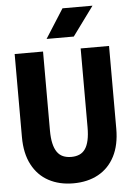

<svg xmlns="http://www.w3.org/2000/svg" viewBox="-63 -1002 725 1058"><g transform="rotate(-5 300.0 -473.0)"><path d="M300 10Q222 10 163.2 -21.8Q104.5 -53.5 71.8 -115.8Q39 -178 39 -269V-728H196V-291.5Q196 -249.5 202.8 -220Q209.5 -190.5 222.5 -171.8Q235.5 -153 255.2 -144.5Q275 -136 301 -136Q326.5 -136 346 -144.5Q365.5 -153 378.2 -171.5Q391 -190 397.5 -219.8Q404 -249.5 404 -291.5V-727H561V-269Q561 -179.5 528.8 -117Q496.5 -54.5 437.8 -22.2Q379 10 300 10ZM372 -795.5H221.5L323.5 -956H489.5Z"/></g></svg>

Font: Spline Sans Mono
Style: Regular
Weight: 400
Monospace: yes
Designer: Eben Sorkin, Mirko Velimirovic
Foundry: Sorkin Type
Version: Version 1.004